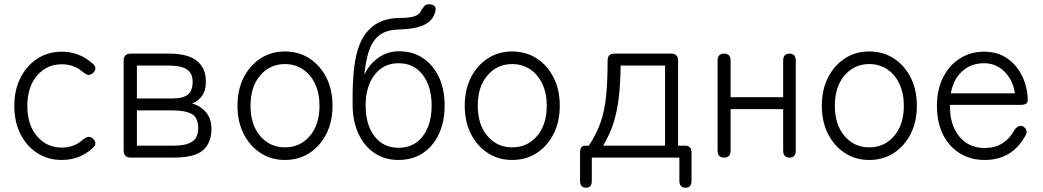

<svg xmlns="http://www.w3.org/2000/svg" viewBox="-20 -738 4884 899"><path d="M269 11Q205 11 155 -21Q105 -53 76 -110Q47 -167 47 -242Q47 -317 76 -374Q105 -431 155 -463.5Q205 -496 269 -496Q353 -496 415 -439Q428 -428 426.5 -416Q425 -404 414 -395Q402 -386 392.5 -387.5Q383 -389 370 -399Q329 -437 269 -437Q199 -437 153.5 -384Q108 -331 108 -242Q108 -153 153.5 -100Q199 -47 269 -47Q328 -47 369 -85Q382 -95 392 -97Q402 -99 414 -90Q425 -81 426.5 -69Q428 -57 415 -46Q355 11 269 11Z M593 0Q559 0 559 -33V-454Q559 -487 593 -487H771Q860 -487 902 -453Q944 -419 944 -357Q944 -314 925.5 -288.5Q907 -263 879 -253Q917 -244 943.5 -213.5Q970 -183 970 -135Q970 -68 930 -34Q890 0 792 0ZM621 -56H789Q840 -56 865.5 -67Q891 -78 899.5 -97Q908 -116 908 -138Q908 -187 878.5 -204Q849 -221 789 -221H621ZM621 -277H785Q837 -277 859.5 -295Q882 -313 882 -355Q882 -395 855 -413Q828 -431 769 -431H621Z M1314 11Q1250 11 1200 -21.5Q1150 -54 1121 -111Q1092 -168 1092 -243Q1092 -318 1121 -375Q1150 -432 1200 -464.5Q1250 -497 1314 -497Q1379 -497 1429 -464.5Q1479 -432 1508 -375Q1537 -318 1537 -243Q1537 -168 1508 -111Q1479 -54 1429 -21.5Q1379 11 1314 11ZM1314 -48Q1385 -48 1430.5 -101Q1476 -154 1476 -243Q1476 -302 1455 -346Q1434 -390 1397.5 -414Q1361 -438 1314 -438Q1244 -438 1198.5 -385Q1153 -332 1153 -243Q1153 -154 1198.5 -101Q1244 -48 1314 -48Z M1846 11Q1781 11 1733 -21.5Q1685 -54 1658.5 -111.5Q1632 -169 1631 -244Q1629 -391 1647 -473.5Q1665 -556 1708 -599Q1759 -653 1851 -654Q1904 -654 1926.5 -664Q1949 -674 1954 -693Q1963 -704 1968.5 -711Q1974 -718 1990 -718Q2006 -718 2014.5 -709.5Q2023 -701 2018 -684Q2008 -642 1967 -622Q1926 -602 1851 -600Q1779 -599 1744 -562Q1719 -537 1705.5 -493.5Q1692 -450 1686 -387Q1706 -434 1749.5 -466Q1793 -498 1848 -498Q1913 -498 1961 -465.5Q2009 -433 2035.5 -376Q2062 -319 2062 -244Q2062 -169 2035.5 -111.5Q2009 -54 1960.5 -21.5Q1912 11 1846 11ZM1846 -46Q1918 -46 1959.5 -100Q2001 -154 2001 -244Q2001 -333 1959.5 -387.5Q1918 -442 1846 -442Q1776 -442 1734 -387.5Q1692 -333 1692 -244Q1692 -154 1733.5 -100Q1775 -46 1846 -46Z M2378 11Q2314 11 2264 -21.5Q2214 -54 2185 -111Q2156 -168 2156 -243Q2156 -318 2185 -375Q2214 -432 2264 -464.5Q2314 -497 2378 -497Q2443 -497 2493 -464.5Q2543 -432 2572 -375Q2601 -318 2601 -243Q2601 -168 2572 -111Q2543 -54 2493 -21.5Q2443 11 2378 11ZM2378 -48Q2449 -48 2494.5 -101Q2540 -154 2540 -243Q2540 -302 2519 -346Q2498 -390 2461.5 -414Q2425 -438 2378 -438Q2308 -438 2262.5 -385Q2217 -332 2217 -243Q2217 -154 2262.5 -101Q2308 -48 2378 -48Z M2724 141Q2696 141 2696 108V-23Q2696 -56 2720 -56H2737Q2775 -113 2793.5 -169Q2812 -225 2818.5 -293.5Q2825 -362 2825 -455Q2825 -487 2858 -487H3122Q3155 -487 3155 -454V-56H3188Q3218 -56 3218 -23V108Q3218 141 3190 141Q3161 141 3161 108V0H2751V108Q2751 141 2724 141ZM2804 -56H3094V-431H2886Q2885 -351 2878 -286.5Q2871 -222 2854 -166.5Q2837 -111 2804 -56Z M3371 0Q3340 0 3340 -33V-454Q3340 -487 3371 -487Q3401 -487 3401 -454V-283H3647V-454Q3647 -487 3677 -487Q3706 -487 3706 -454V-33Q3706 0 3677 0Q3647 0 3647 -33V-227H3401V-33Q3401 0 3371 0Z M4050 11Q3986 11 3936 -21.5Q3886 -54 3857 -111Q3828 -168 3828 -243Q3828 -318 3857 -375Q3886 -432 3936 -464.5Q3986 -497 4050 -497Q4115 -497 4165 -464.5Q4215 -432 4244 -375Q4273 -318 4273 -243Q4273 -168 4244 -111Q4215 -54 4165 -21.5Q4115 11 4050 11ZM4050 -48Q4121 -48 4166.5 -101Q4212 -154 4212 -243Q4212 -302 4191 -346Q4170 -390 4133.5 -414Q4097 -438 4050 -438Q3980 -438 3934.5 -385Q3889 -332 3889 -243Q3889 -154 3934.5 -101Q3980 -48 4050 -48Z M4590 11Q4525 11 4474.5 -20Q4424 -51 4395.5 -108Q4367 -165 4367 -242Q4367 -318 4395.5 -375Q4424 -432 4474 -464Q4524 -496 4588 -496Q4653 -496 4698.5 -463Q4744 -430 4768 -378Q4792 -326 4792 -268Q4792 -247 4759 -247H4428Q4426 -156 4470.5 -100.5Q4515 -45 4591 -45Q4684 -45 4731 -131Q4751 -157 4772 -145Q4798 -127 4779 -99Q4717 11 4590 11ZM4432 -301H4732Q4727 -340 4707.5 -372Q4688 -404 4657.5 -423Q4627 -442 4588 -442Q4527 -442 4485.5 -404.5Q4444 -367 4432 -301Z"/></svg>

Font: Shin Retro Maru Gothic Regular
Style: Regular
Weight: 400
Designer: Iose
Foundry: Typographish
Version: Version 1.002